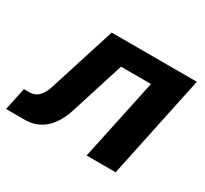

<svg xmlns="http://www.w3.org/2000/svg" viewBox="-126 -700 922 865"><g transform="rotate(30 335.0 -268.0)"><path d="M-11 0 14 -118H45Q96 -118 119 -190L229 -536H672L559 0H408L498 -424H342L255 -149Q208 0 85 0Z"/></g></svg>

Font: Geist
Style: Bold Italic
Weight: 700
Italic angle: -12°
Designer: Basement.studio, Andrés Briganti, Mateo Zaragoza
Foundry: Basement.studio, Vercel, Andrés Briganti, Guido Ferreyra, Mateo Zaragoza
Version: Version 1.500; ttfautohint (v1.8.4.7-5d5b)